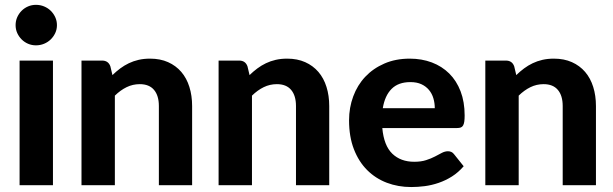

<svg xmlns="http://www.w3.org/2000/svg" viewBox="-20 -766 2537 794"><path d="M199 -515.5V0H61V-515.5ZM215.5 -662Q215.5 -644.5 208.5 -629.5Q201.5 -614.5 189.8 -603Q178 -591.5 162.2 -585Q146.5 -578.5 128.5 -578.5Q111.5 -578.5 96.2 -585Q81 -591.5 69.5 -603Q58 -614.5 51.2 -629.5Q44.5 -644.5 44.5 -662Q44.5 -679.5 51.2 -694.8Q58 -710 69.5 -721.5Q81 -733 96.2 -739.5Q111.5 -746 128.5 -746Q146.5 -746 162.2 -739.5Q178 -733 189.8 -721.5Q201.5 -710 208.5 -694.8Q215.5 -679.5 215.5 -662Z M445 -455.5Q460.5 -470.5 477.2 -483Q494 -495.5 512.8 -504.5Q531.5 -513.5 553.2 -518.5Q575 -523.5 600.5 -523.5Q642.5 -523.5 675 -509Q707.5 -494.5 729.8 -468.5Q752 -442.5 763.2 -406.5Q774.5 -370.5 774.5 -327.5V0H637V-327.5Q637 -370.5 617 -394.2Q597 -418 558 -418Q529 -418 503.5 -405.5Q478 -393 455 -370.5V0H317V-515.5H402Q428 -515.5 436.5 -491.5Z M1012 -455.5Q1027.5 -470.5 1044.2 -483Q1061 -495.5 1079.8 -504.5Q1098.5 -513.5 1120.2 -518.5Q1142 -523.5 1167.5 -523.5Q1209.5 -523.5 1242 -509Q1274.5 -494.5 1296.8 -468.5Q1319 -442.5 1330.2 -406.5Q1341.5 -370.5 1341.5 -327.5V0H1204V-327.5Q1204 -370.5 1184 -394.2Q1164 -418 1125 -418Q1096 -418 1070.5 -405.5Q1045 -393 1022 -370.5V0H884V-515.5H969Q995 -515.5 1003.5 -491.5Z M1778 -318.5Q1778 -340 1772.2 -359.5Q1766.5 -379 1754 -394Q1741.5 -409 1722.5 -417.8Q1703.5 -426.5 1677 -426.5Q1627.5 -426.5 1599.5 -398.5Q1571.5 -370.5 1563 -318.5ZM1561 -236.5Q1567.5 -164 1602.2 -130.5Q1637 -97 1693 -97Q1721.5 -97 1742.2 -103.8Q1763 -110.5 1778.8 -118.8Q1794.5 -127 1807.2 -133.8Q1820 -140.5 1832.5 -140.5Q1848.5 -140.5 1857.5 -128.5L1897.5 -78.5Q1875.5 -53 1849 -36.2Q1822.5 -19.5 1794 -9.8Q1765.5 0 1736.5 3.8Q1707.5 7.5 1680.5 7.5Q1626.5 7.5 1579.8 -10.2Q1533 -28 1498.2 -62.8Q1463.5 -97.5 1443.5 -149Q1423.5 -200.5 1423.5 -268.5Q1423.5 -321 1440.8 -367.5Q1458 -414 1490.5 -448.5Q1523 -483 1569.5 -503.2Q1616 -523.5 1674.5 -523.5Q1724 -523.5 1765.8 -507.8Q1807.5 -492 1837.8 -462Q1868 -432 1884.8 -388.2Q1901.5 -344.5 1901.5 -288.5Q1901.5 -273 1900 -263Q1898.5 -253 1895 -247Q1891.5 -241 1885.5 -238.8Q1879.5 -236.5 1870 -236.5Z M2115 -455.5Q2130.5 -470.5 2147.2 -483Q2164 -495.5 2182.8 -504.5Q2201.5 -513.5 2223.2 -518.5Q2245 -523.5 2270.5 -523.5Q2312.5 -523.5 2345 -509Q2377.5 -494.5 2399.8 -468.5Q2422 -442.5 2433.2 -406.5Q2444.5 -370.5 2444.5 -327.5V0H2307V-327.5Q2307 -370.5 2287 -394.2Q2267 -418 2228 -418Q2199 -418 2173.5 -405.5Q2148 -393 2125 -370.5V0H1987V-515.5H2072Q2098 -515.5 2106.5 -491.5Z"/></svg>

Font: Lato 2
Style: Regular
Weight: 800
Designer: Lukasz Dziedzic with Adam Twardoch and Botio Nikoltchev
Foundry: tyPoland Lukasz Dziedzic
Version: Version 2.015; 2015-08-06; http://www.latofonts.com/